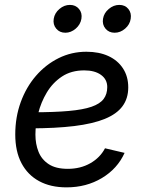

<svg xmlns="http://www.w3.org/2000/svg" viewBox="-20 -768 607 799"><path d="M256.8 11.7Q190.4 11.7 142.8 -14.2Q95.2 -40 69.3 -89.1Q43.5 -138.2 43.5 -208.5Q43.5 -280.3 66.2 -342.8Q88.9 -405.3 129.6 -452.4Q170.4 -499.5 224.1 -526.1Q277.8 -552.7 339.4 -552.7Q392.1 -552.7 431.2 -534.7Q470.2 -516.6 491.9 -483.2Q513.7 -449.7 513.7 -404.3Q513.7 -358.4 489.7 -325.9Q465.8 -293.5 416 -273.2Q366.2 -252.9 288.8 -243.4Q211.4 -233.9 104.5 -233.9L116.2 -300.8Q205.6 -300.8 265.6 -306.2Q325.7 -311.5 360.8 -323.7Q396 -335.9 411.1 -356Q426.3 -376 426.3 -405.8Q426.3 -437.5 400.4 -456.3Q374.5 -475.1 330.6 -475.1Q276.4 -475.1 237.8 -449.5Q199.2 -423.8 174.8 -383.1Q150.4 -342.3 138.9 -296.1Q127.4 -250 127.4 -208Q127.4 -168.5 140.4 -136.2Q153.3 -104 182.9 -84.7Q212.4 -65.4 262.2 -65.4Q314.9 -65.4 355.7 -88.6Q396.5 -111.8 417 -150.9L498.5 -131.8Q468.8 -65.9 404.1 -27.1Q339.4 11.7 256.8 11.7ZM457 -631.8Q433.1 -631.8 418.9 -648.9Q404.8 -666 408.7 -689.9Q412.6 -713.9 432.6 -730.7Q452.6 -747.6 476.6 -747.6Q500.5 -747.6 514.2 -730.7Q527.8 -713.9 523.9 -689.9Q520.5 -666 500.7 -648.9Q481 -631.8 457 -631.8ZM252 -631.8Q228 -631.8 213.9 -648.9Q199.7 -666 203.6 -689.9Q207.5 -713.9 227.3 -730.7Q247.1 -747.6 271 -747.6Q294.9 -747.6 308.8 -730.7Q322.8 -713.9 318.8 -689.9Q314.9 -666 295.2 -648.9Q275.4 -631.8 252 -631.8Z"/></svg>

Font: Inter 17pt
Style: Italic
Weight: 400
Italic angle: -9.3988°
Version: Version 4.001;git-66647c0bb